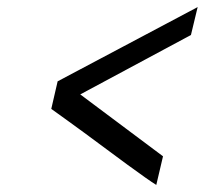

<svg xmlns="http://www.w3.org/2000/svg" viewBox="-20 -579 579 543"><path d="M207 -312 441 -137 422 -56Q412 -62 390 -77.5Q368 -93 340 -113.5Q312 -134 280.5 -157.5Q249 -181 219 -203Q189 -225 164 -243Q139 -261 125 -271L143 -349L539 -559L520 -480Z"/></svg>

Font: Panefresco 400wt
Style: Italic
Weight: 400
Foundry: Campivisivi & Chank Co
Version: Version 1.001